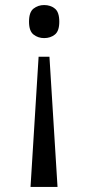

<svg xmlns="http://www.w3.org/2000/svg" viewBox="-20 -561 372 761"><path d="M176 -336 208 180H101L133 -336ZM155 -541Q180 -541 197.5 -527Q215 -513 215 -475Q215 -438 197.5 -424Q180 -410 155 -410Q131 -410 113 -424Q95 -438 95 -475Q95 -513 113 -527Q131 -541 155 -541Z"/></svg>

Font: Noto Serif Khojki
Style: Regular
Weight: 400
Designer: Juan Bruce
Version: Version 2.002